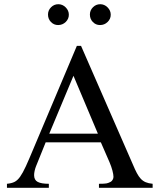

<svg xmlns="http://www.w3.org/2000/svg" viewBox="-20 -892 758 912"><path d="M506 -822Q506 -802 491 -787.5Q476 -773 455 -773Q435 -773 421 -787.5Q407 -802 407 -823Q407 -843 421.5 -857.5Q436 -872 456 -872Q476 -872 491 -857Q506 -842 506 -822ZM307 -822Q307 -802 292 -787.5Q277 -773 256 -773Q236 -773 222 -787.5Q208 -802 208 -823Q208 -843 222.5 -857.5Q237 -872 257 -872Q277 -872 292 -857Q307 -842 307 -822ZM450 0V-19Q477 -19 486.5 -21Q496 -23 505 -28Q511 -31 515 -38Q519 -45 519 -52Q519 -63 514 -82Q509 -101 500 -122L459 -216H197L151 -102Q147 -92 144.5 -80.5Q142 -69 142 -60Q142 -37 159 -28Q176 -19 212 -19V0H13V-19Q35 -21 49 -28Q63 -35 75.5 -52.5Q88 -70 102.5 -101.5Q117 -133 139 -186L345 -674H365L611 -111Q621 -87 630 -70Q639 -53 649 -42.5Q659 -32 672 -26.5Q685 -21 705 -19V0ZM329 -532 214 -257H445Z"/></svg>

Font: STIXGeneralUnicodeRegular
Style: Regular
Weight: 400
Designer: MicroPress Inc., with final additions and corrections provided by Coen Hoffman, Elsevier (retired)
Version: Version 1.1.0